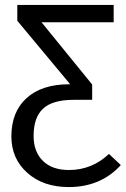

<svg xmlns="http://www.w3.org/2000/svg" viewBox="-20 -546 511 777"><path d="M421 77 469 122Q388 211 258 211Q155 211 90.5 153.5Q26 96 26 6Q26 -93 87.5 -149Q149 -205 261 -205H264L50 -462V-526H440V-456H148L353 -204V-142H278Q193 -142 154.5 -106.5Q116 -71 116 4Q116 68 153.5 105Q191 142 259 142Q352 142 421 77Z"/></svg>

Font: FiraGO Book
Style: Regular
Weight: 350
Designer: bBox Type
Foundry: bBox Type GmbH
Version: Version 1.001;PS 001.001;hotconv 1.0.88;makeotf.lib2.5.64775